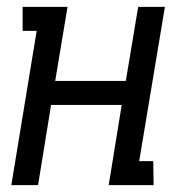

<svg xmlns="http://www.w3.org/2000/svg" viewBox="-20 -540 540 560"><path d="M13 0 87 -450H46V-520H177L141 -304H347L383 -520H461L386 -70H427L428 0H297L335 -234H129L91 0Z"/></svg>

Font: Iosevka Curly Slab
Style: Italic
Weight: 400
Italic angle: -9°
Monospace: yes
Designer: Belleve Invis
Foundry: Belleve Invis
Version: Version 22.1.2; ttfautohint (v1.8.4)